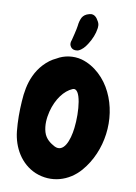

<svg xmlns="http://www.w3.org/2000/svg" viewBox="-104 -1047 788 1114"><g transform="rotate(10 290.0 -490.0)"><path d="M386.7 -944.3C386.7 -945.3 385.7 -946.3 385.7 -946.3C373 -970.7 359.4 -981.4 340.8 -981.4C337.9 -981.4 334 -980.5 330.1 -979.5C307.6 -973.6 296.9 -963.9 289.1 -951.2C282.2 -937.5 277.3 -920.9 275.4 -900.4C274.4 -886.7 256.8 -815.4 255.9 -813.5C251 -800.8 250 -790 254.9 -779.3C259.8 -769.5 266.6 -763.7 275.4 -760.7C279.3 -759.8 283.2 -758.8 288.1 -758.8C293 -758.8 297.9 -759.8 302.7 -760.7C325.2 -769.5 340.8 -789.1 353.5 -808.6C374 -839.8 387.7 -875 391.6 -904.3C392.6 -908.2 392.6 -912.1 392.6 -916C393.6 -925.8 391.6 -935.5 386.7 -944.3ZM509.8 -553.7C474.6 -627 411.1 -690.4 331.1 -712.9C282.2 -725.6 228.5 -717.8 186.5 -692.4C133.8 -668.9 89.8 -619.1 66.4 -567.4C43.9 -519.5 35.2 -465.8 32.2 -413.1C28.3 -355.5 28.3 -294.9 34.2 -237.3C43.9 -143.6 93.8 -54.7 183.6 -16.6C280.3 22.5 381.8 -7.8 448.2 -85C556.6 -210.9 582 -405.3 509.8 -553.7ZM359.4 -313.5C350.6 -238.3 321.3 -160.2 264.6 -188.5C241.2 -201.2 210 -220.7 198.2 -260.7C186.5 -300.8 190.4 -342.8 200.2 -382.8C219.7 -459 262.7 -514.6 309.6 -534.2C358.4 -554.7 371.1 -410.2 359.4 -313.5Z"/></g></svg>

Font: Day Care
Style: Regular
Weight: 400
Designer: Noponies
Version: Version 1.000;PS 001.000;hotconv 1.0.88;makeotf.lib2.5.64775